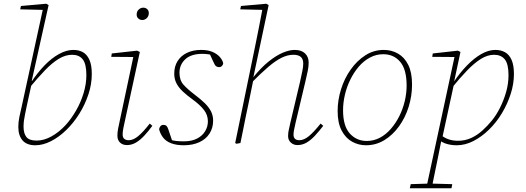

<svg xmlns="http://www.w3.org/2000/svg" viewBox="-20 -765 2811 1027"><path d="M169 12Q146 12 129 5.5Q112 -1 101 -13.5Q90 -26 84 -44Q78 -62 78 -85Q78 -112 83.5 -139Q89 -166 96 -195L211 -723L216 -712L88 -715L92 -733L227 -745L240 -738L150 -334L152 -330L122 -193Q117 -168 113.5 -151Q110 -134 108 -119.5Q106 -105 106 -87Q106 -52 121 -32.5Q136 -13 176 -13Q215 -13 255.5 -35.5Q296 -58 331 -96Q361 -129 386.5 -173Q412 -217 427 -266.5Q442 -316 442 -363Q442 -423 422.5 -447.5Q403 -472 366 -472Q330 -472 294.5 -450.5Q259 -429 220 -388.5Q181 -348 134 -291L131 -324H146Q181 -377 219 -416Q257 -455 296.5 -476.5Q336 -498 372 -498Q402 -498 424 -485.5Q446 -473 458.5 -444.5Q471 -416 471 -369Q471 -315 453 -260.5Q435 -206 404.5 -157Q374 -108 335 -70Q296 -32 253 -10Q210 12 169 12Z M608 -39Q608 -57 611.5 -75.5Q615 -94 620 -116L696 -474L702 -460L575 -461L578 -479L713 -494L728 -487L648 -118Q644 -100 640 -80.5Q636 -61 636 -46Q636 -30 644.5 -22.5Q653 -15 669 -15Q693 -15 719.5 -37Q746 -59 781 -104L795 -92Q773 -62 751 -38.5Q729 -15 706.5 -2Q684 11 659 11Q636 11 622 -2.5Q608 -16 608 -39ZM741 -658Q729 -658 720 -666Q711 -674 711 -687Q711 -704 722 -714Q733 -724 746 -724Q759 -724 767.5 -716Q776 -708 776 -695Q776 -679 765.5 -668.5Q755 -658 741 -658Z M963 12Q924 12 896 1.5Q868 -9 852.5 -29Q837 -49 831 -74Q833 -84 838.5 -90.5Q844 -97 855 -97Q865 -97 870.5 -91.5Q876 -86 880 -74L903 -6L884 -20Q903 -13 922 -11Q941 -9 963 -9Q1006 -9 1034.5 -24Q1063 -39 1077.5 -63.5Q1092 -88 1092 -116Q1092 -150 1070.5 -177.5Q1049 -205 1009 -234Q980 -255 958 -275.5Q936 -296 924 -319Q912 -342 912 -371Q912 -410 930 -438.5Q948 -467 980.5 -482.5Q1013 -498 1056 -498Q1093 -498 1117.5 -487Q1142 -476 1156 -460Q1170 -444 1174 -427Q1173 -418 1167 -412Q1161 -406 1154 -406Q1141 -406 1134.5 -412Q1128 -418 1120 -437L1098 -485L1127 -468Q1112 -472 1095.5 -474.5Q1079 -477 1063 -477Q1002 -477 971 -448Q940 -419 940 -376Q940 -336 961.5 -312Q983 -288 1021 -259Q1053 -235 1075 -213.5Q1097 -192 1108.5 -169.5Q1120 -147 1120 -120Q1120 -81 1101 -51Q1082 -21 1046.5 -4.5Q1011 12 963 12Z M1245 4 1238 0 1345 -519Q1356 -571 1365.5 -621Q1375 -671 1385 -723L1393 -712L1265 -715L1269 -733L1404 -745L1417 -738L1335 -351L1337 -347L1309 -210Q1302 -176 1294.5 -141Q1287 -106 1280.5 -71Q1274 -36 1266 0ZM1571 11Q1550 11 1535.5 -2.5Q1521 -16 1521 -37Q1521 -56 1525 -71.5Q1529 -87 1533 -108L1585 -328Q1592 -360 1597 -384Q1602 -408 1602 -425Q1602 -449 1589 -460.5Q1576 -472 1549 -472Q1519 -472 1487 -456.5Q1455 -441 1415.5 -407.5Q1376 -374 1322 -319V-352H1335Q1377 -404 1417 -436Q1457 -468 1492.5 -483Q1528 -498 1556 -498Q1592 -498 1611.5 -479.5Q1631 -461 1631 -430Q1631 -409 1626 -385Q1621 -361 1613 -327L1561 -108Q1558 -92 1554 -75.5Q1550 -59 1550 -44Q1550 -30 1558 -22.5Q1566 -15 1581 -15Q1606 -15 1632.5 -37Q1659 -59 1695 -104L1709 -92Q1686 -62 1664 -38.5Q1642 -15 1619.5 -2Q1597 11 1571 11Z M1938 12Q1898 12 1863.5 -7Q1829 -26 1807.5 -66.5Q1786 -107 1786 -171Q1786 -229 1804 -287Q1822 -345 1855.5 -392.5Q1889 -440 1934 -469Q1979 -498 2033 -498Q2075 -498 2109.5 -478Q2144 -458 2164 -417.5Q2184 -377 2184 -313Q2184 -252 2166 -194Q2148 -136 2114.5 -89.5Q2081 -43 2036 -15.5Q1991 12 1938 12ZM1942 -11Q1979 -11 2011.5 -28Q2044 -45 2070.5 -75.5Q2097 -106 2116 -144Q2135 -182 2145 -224Q2155 -266 2155 -307Q2155 -394 2120.5 -434.5Q2086 -475 2030 -475Q1992 -475 1958.5 -457Q1925 -439 1899 -408.5Q1873 -378 1854 -339.5Q1835 -301 1825 -258.5Q1815 -216 1815 -175Q1815 -91 1851 -51Q1887 -11 1942 -11Z M2172 242 2177 220 2274 217H2287L2399 220L2395 242ZM2260 242 2414 -474 2419 -460 2292 -461 2295 -479 2429 -494 2443 -487 2409 -328H2411L2345 -24L2342 -20Q2332 33 2322.5 78Q2313 123 2305 163Q2297 203 2289 242ZM2423 12Q2395 12 2370.5 5Q2346 -2 2328 -17L2334 -46Q2356 -28 2379 -20Q2402 -12 2430 -12Q2468 -12 2500.5 -27Q2533 -42 2560.5 -67Q2588 -92 2610 -119Q2634 -148 2654 -187.5Q2674 -227 2687 -272Q2700 -317 2700 -363Q2700 -423 2680 -447.5Q2660 -472 2623 -472Q2588 -472 2552.5 -450Q2517 -428 2478 -387.5Q2439 -347 2393 -290L2389 -325H2406Q2440 -376 2478 -415Q2516 -454 2554.5 -476Q2593 -498 2630 -498Q2659 -498 2681.5 -485.5Q2704 -473 2716.5 -444.5Q2729 -416 2729 -369Q2729 -316 2711.5 -262Q2694 -208 2664.5 -159Q2635 -110 2595.5 -71.5Q2556 -33 2512 -10.5Q2468 12 2423 12Z"/></svg>

Font: Source Serif 4 ExtraLight
Style: Italic
Weight: 250
Italic angle: -12°
Designer: Frank Grießhammer
Foundry: Adobe Systems Incorporated
Version: Version 4.004;hotconv 1.0.116;makeotfexe 2.5.65601